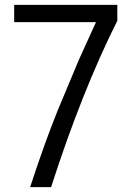

<svg xmlns="http://www.w3.org/2000/svg" viewBox="-20 -767 540 787"><path d="M460.9 -682.1Q314.9 -390.6 189.5 0H103.5Q163.1 -182.1 215.3 -311.5L302.7 -520.5L373.5 -676.3H38.1V-747.1H460.9Z"/></svg>

Font: Armata
Style: Regular
Weight: 400
Designer: Viktoriya Grabowska
Foundry: Viktoriya Grabowska
Version: Version 1.003